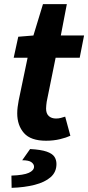

<svg xmlns="http://www.w3.org/2000/svg" viewBox="-20 -667 425 925"><path d="M202 11Q128 11 95.5 -26Q63 -63 63 -121Q63 -136 65 -151.5Q67 -167 70 -183L113 -389H46L68 -490L141 -496L187 -647H302L273 -496H385L364 -389H248L205 -177Q204 -168 203 -160.5Q202 -153 202 -144Q202 -120 215 -108Q228 -96 250 -96Q263 -96 273.5 -99Q284 -102 294 -105L319 -13Q300 -4 269 3.5Q238 11 202 11ZM36 238 35 179Q94 177 119 165.5Q144 154 144 136Q144 124 131.5 114.5Q119 105 87 105L125 51Q178 54 205 63.5Q232 73 242 88Q252 103 252 123Q252 162 224 186.5Q196 211 147 223.5Q98 236 36 238Z"/></svg>

Font: Source Sans 3
Style: Bold Italic
Weight: 700
Italic angle: -11°
Designer: Paul D. Hunt
Foundry: Adobe
Version: Version 3.052;hotconv 1.1.0;makeotfexe 2.6.0